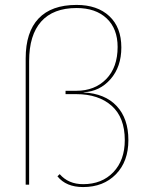

<svg xmlns="http://www.w3.org/2000/svg" viewBox="-20 -755 594 785"><path d="M321.8 -377Q409.2 -372.6 457 -321.5Q504.9 -270.5 504.9 -182.1Q504.9 -94.7 453.9 -42.5Q402.8 9.8 319.8 9.8Q250 9.8 214.8 -34.2L224.1 -43Q259.8 -2 319.8 -2Q396.5 -2 443.4 -51Q490.2 -100.1 490.2 -182.1Q490.2 -274.9 436.5 -322.5Q382.8 -370.1 292 -370.1H248V-383.8H292Q367.2 -383.8 414.1 -431.6Q460.9 -479.5 460.9 -563Q460.9 -637.7 416 -679.9Q371.1 -722.2 293 -722.2Q197.8 -722.2 148.4 -667Q99.1 -611.8 99.1 -504.9V0H85V-516.1Q85 -624 137.7 -679.4Q190.4 -734.9 293 -734.9Q377.9 -734.9 427 -689Q476.1 -643.1 476.1 -561Q476.1 -481.9 431.9 -431.4Q387.7 -380.9 321.8 -377.9Z"/></svg>

Font: Human Sans Thin
Style: Regular
Weight: 100
Designer: Tim Radville
Foundry: Continuum
Version: Version 1.000;FEAKit 1.0